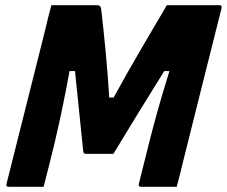

<svg xmlns="http://www.w3.org/2000/svg" viewBox="-20 -720 874 740"><path d="M148 0H13Q3 0 5 -11Q42 -158 79 -305.5Q116 -453 153 -600Q159 -625 165 -650Q171 -675 178 -700H351Q362 -700 366 -695.5Q370 -691 371 -676Q379 -607 387.5 -517.5Q396 -428 401 -344H418Q466 -432 520 -524.5Q574 -617 623 -700H826Q836 -700 834 -689Q797 -542 760 -394.5Q723 -247 686 -99Q680 -74 674 -49.5Q668 -25 661 0H523Q513 0 515 -11Q525 -49 534 -87Q543 -125 553 -163Q565 -211 583 -277Q601 -343 633 -446H613Q563 -366 514.5 -287Q466 -208 417 -127H311Q308 -127 305 -128.5Q302 -130 301 -135Q293 -213 285 -290.5Q277 -368 269 -446H248Q232 -358 216.5 -285.5Q201 -213 189 -163Q179 -123 169 -82Q159 -41 148 0Z"/></svg>

Font: Recursive Sn Lnr St XBd
Style: Italic
Weight: 800
Italic angle: -15°
Version: Version 1.079;hotconv 1.0.112;makeotfexe 2.5.65598; ttfautoh